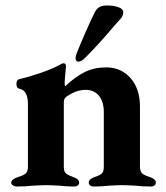

<svg xmlns="http://www.w3.org/2000/svg" viewBox="-20 -678 606 701"><path d="M21 0ZM21 -11Q21 -23 44 -31Q64 -37 73 -44Q82 -51 82 -69V-298Q82 -348 51 -354Q40 -356 40 -372Q40 -386 50 -389Q85 -397 126 -411Q167 -425 194 -439Q207 -447 212 -447Q221 -447 221 -435L219 -415Q216 -379 216 -378Q216 -365 218 -363Q255 -398 289.5 -415Q324 -432 368 -432Q422 -432 456.5 -393Q491 -354 491 -289V-69Q491 -51 500 -44Q509 -37 529 -31Q549 -24 549 -11Q549 -5 544 -1Q539 3 532 3Q502 3 475 0Q443 -2 426 -2Q409 -2 377 0Q352 3 321 3Q314 3 309 -1Q304 -5 304 -11Q304 -24 324 -31Q343 -37 351 -44Q359 -51 359 -69V-268Q359 -306 342 -327.5Q325 -349 295 -350Q274 -350 257 -343.5Q240 -337 221 -324Q213 -317 213 -305V-69Q213 -51 221 -44.5Q229 -38 249 -31Q269 -24 269 -11Q269 -5 264 -1Q259 3 252 3Q222 3 198 0Q166 -2 150 -2Q133 -2 99 0Q72 3 41 3Q34 3 27.5 -1Q21 -5 21 -11ZM256 -465Q256 -475 261 -486Q275 -521 293 -562Q311 -603 326 -633Q333 -647 343.5 -652.5Q354 -658 371 -658Q396 -658 413 -651.5Q430 -645 430 -634Q430 -620 420 -609L394 -580Q341 -517 293 -469Q278 -453 266 -453Q256 -453 256 -465Z"/></svg>

Font: EB Garamond
Style: Bold
Weight: 700
Designer: Georg Duffner and Octavio Pardo
Foundry: Georg Duffner
Version: Version 1.000; ttfautohint (v1.6)